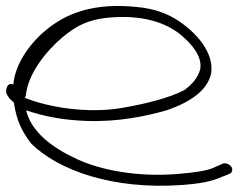

<svg xmlns="http://www.w3.org/2000/svg" viewBox="-33 -580 829 632"><path d="M-12 -287C-17 -270 0 -253 12 -243L13 -240C22 -183 38 -149 70 -107C160 -19 338 45 565 29C633 24 663 16 688 6L723 -8C728 -10 730 -14 731 -18C735 -34 714 -45 702 -42L668 -27C646 -18 610 -12 547 -7C419 3 298 -20 221 -56C140 -93 70 -145 53 -217C108 -198 170 -185 250 -182C358 -178 450 -198 519 -218C595 -245 649 -282 662 -338C671 -397 628 -452 588 -486C552 -516 511 -544 435 -555C271 -576 179 -532 116 -479C62 -434 16 -366 11 -302C-5 -308 -10 -296 -12 -287ZM49 -258 52 -266C59 -336 116 -409 171 -456C214 -492 256 -518 338 -523C453 -531 526 -497 566 -462C595 -437 634 -396 626 -352C619 -324 597 -300 573 -283C524 -258 451 -239 370 -225C255 -205 125 -227 49 -258Z"/></svg>

Font: Stray Cat
Style: SuExtOpObl
Weight: 400
Version: Version 1.0